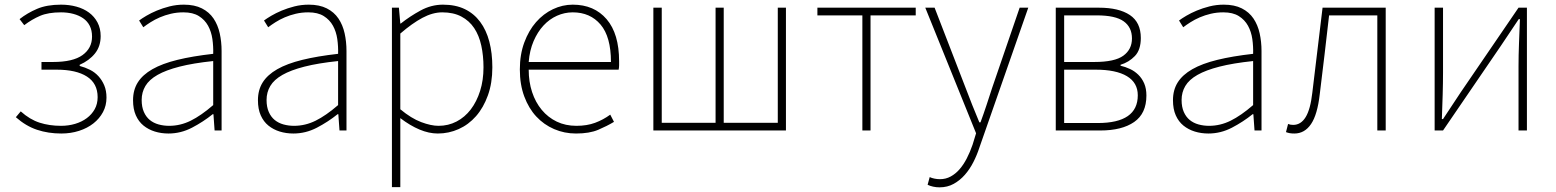

<svg xmlns="http://www.w3.org/2000/svg" viewBox="-20 -560 6678 824"><path d="M243 13Q187 13 139 -3Q91 -19 48 -57L69 -82Q108 -47 150 -33.5Q192 -20 242 -20Q274 -20 302.5 -28.5Q331 -37 352.5 -53Q374 -69 386.5 -91.5Q399 -114 399 -143Q399 -202 353 -231.5Q307 -261 223 -261H158V-294H208Q293 -294 334 -323.5Q375 -353 375 -403Q375 -430 365 -449.5Q355 -469 337 -481.5Q319 -494 294.5 -500.5Q270 -507 242 -507Q187 -507 152 -492Q117 -477 84 -452L64 -478Q97 -504 139 -522Q181 -540 242 -540Q277 -540 308 -531.5Q339 -523 362 -506Q385 -489 398.5 -463.5Q412 -438 412 -405Q412 -361 387.5 -330.5Q363 -300 322 -282V-277Q345 -271 366 -260.5Q387 -250 402.5 -233Q418 -216 427.5 -193.5Q437 -171 437 -141Q437 -107 422 -79Q407 -51 381 -30.5Q355 -10 319.5 1.5Q284 13 243 13Z M703 13Q672 13 644.5 4.5Q617 -4 596 -21Q575 -38 563 -65Q551 -92 551 -130Q551 -174 571.5 -206.5Q592 -239 634 -263Q676 -287 741 -303Q806 -319 895 -329Q896 -361 891.5 -392.5Q887 -424 873 -449.5Q859 -475 833.5 -491Q808 -507 767 -507Q739 -507 713.5 -501Q688 -495 666 -485.5Q644 -476 626 -464.5Q608 -453 595 -443L577 -472Q589 -481 608.5 -492.5Q628 -504 653 -514.5Q678 -525 707.5 -532.5Q737 -540 769 -540Q815 -540 846.5 -524Q878 -508 896.5 -480.5Q915 -453 923 -417Q931 -381 931 -341V0H901L896 -70H893Q852 -37 804 -12Q756 13 703 13ZM706 -20Q754 -20 798.5 -42Q843 -64 895 -109V-298Q809 -289 750.5 -274Q692 -259 656 -238.5Q620 -218 604 -191Q588 -164 588 -131Q588 -101 597.5 -79.5Q607 -58 623 -45Q639 -32 660.5 -26Q682 -20 706 -20Z M1239 13Q1208 13 1180.5 4.5Q1153 -4 1132 -21Q1111 -38 1099 -65Q1087 -92 1087 -130Q1087 -174 1107.5 -206.5Q1128 -239 1170 -263Q1212 -287 1277 -303Q1342 -319 1431 -329Q1432 -361 1427.5 -392.5Q1423 -424 1409 -449.5Q1395 -475 1369.5 -491Q1344 -507 1303 -507Q1275 -507 1249.5 -501Q1224 -495 1202 -485.5Q1180 -476 1162 -464.5Q1144 -453 1131 -443L1113 -472Q1125 -481 1144.5 -492.5Q1164 -504 1189 -514.5Q1214 -525 1243.5 -532.5Q1273 -540 1305 -540Q1351 -540 1382.5 -524Q1414 -508 1432.5 -480.5Q1451 -453 1459 -417Q1467 -381 1467 -341V0H1437L1432 -70H1429Q1388 -37 1340 -12Q1292 13 1239 13ZM1242 -20Q1290 -20 1334.5 -42Q1379 -64 1431 -109V-298Q1345 -289 1286.5 -274Q1228 -259 1192 -238.5Q1156 -218 1140 -191Q1124 -164 1124 -131Q1124 -101 1133.5 -79.5Q1143 -58 1159 -45Q1175 -32 1196.5 -26Q1218 -20 1242 -20Z M1698 -91Q1745 -52 1787.5 -36Q1830 -20 1862 -20Q1904 -20 1939.5 -38.5Q1975 -57 2000.5 -90.5Q2026 -124 2040.5 -170Q2055 -216 2055 -271Q2055 -321 2045.5 -364.5Q2036 -408 2015 -439.5Q1994 -471 1960 -489Q1926 -507 1878 -507Q1837 -507 1793 -483.5Q1749 -460 1698 -416ZM1662 -527H1692L1698 -459H1700Q1739 -490 1785 -515Q1831 -540 1881 -540Q1935 -540 1974.5 -521Q2014 -502 2040.5 -466.5Q2067 -431 2080 -381.5Q2093 -332 2093 -271Q2093 -204 2074 -151Q2055 -98 2023 -61.5Q1991 -25 1948.5 -6Q1906 13 1859 13Q1821 13 1780.5 -4Q1740 -21 1698 -53V243H1662Z M2452 13Q2402 13 2358 -6Q2314 -25 2281.5 -60Q2249 -95 2230 -146Q2211 -197 2211 -262Q2211 -326 2230 -377.5Q2249 -429 2280.5 -465Q2312 -501 2353 -520.5Q2394 -540 2438 -540Q2530 -540 2583.5 -477.5Q2637 -415 2637 -297Q2637 -289 2637 -280Q2637 -271 2635 -261H2249Q2249 -209 2263.5 -165Q2278 -121 2305 -88.5Q2332 -56 2369.5 -38Q2407 -20 2454 -20Q2499 -20 2534 -33Q2569 -46 2599 -68L2615 -37Q2585 -19 2547.5 -3Q2510 13 2452 13ZM2602 -294Q2602 -402 2557.5 -454.5Q2513 -507 2438 -507Q2403 -507 2370.5 -492.5Q2338 -478 2312.5 -450.5Q2287 -423 2270 -383.5Q2253 -344 2249 -294Z M2784 -527H2820V-33H3051V-527H3086V-33H3318V-527H3353V0H2784Z M3681 -494H3488V-527H3910V-494H3716V0H3681Z M4012 244Q3998 244 3984.5 241Q3971 238 3961 233L3970 200Q3978 204 3990 206.5Q4002 209 4014 209Q4039 209 4060 197.5Q4081 186 4098 166.5Q4115 147 4129 120Q4143 93 4154 61L4169 12L3951 -527H3991L4124 -183Q4137 -149 4152.5 -109.5Q4168 -70 4183 -35H4188Q4201 -70 4214 -109.5Q4227 -149 4238 -183L4356 -527H4393L4183 74Q4173 105 4157.5 135.5Q4142 166 4121 190Q4100 214 4073 229Q4046 244 4012 244Z M4511 -527H4696Q4782 -527 4829 -495.5Q4876 -464 4876 -397Q4876 -346 4850.5 -319.5Q4825 -293 4789 -282V-278Q4810 -273 4829.5 -264Q4849 -255 4865 -239.5Q4881 -224 4890.5 -202Q4900 -180 4900 -150Q4900 -73 4847.5 -36.5Q4795 0 4702 0H4511ZM4677 -294Q4764 -294 4801 -321Q4838 -348 4838 -395Q4838 -443 4802.5 -468.5Q4767 -494 4687 -494H4547V-294ZM4691 -32Q4863 -32 4863 -151Q4863 -205 4816.5 -233Q4770 -261 4682 -261H4547V-32Z M5166 13Q5135 13 5107.5 4.5Q5080 -4 5059 -21Q5038 -38 5026 -65Q5014 -92 5014 -130Q5014 -174 5034.5 -206.5Q5055 -239 5097 -263Q5139 -287 5204 -303Q5269 -319 5358 -329Q5359 -361 5354.5 -392.5Q5350 -424 5336 -449.5Q5322 -475 5296.5 -491Q5271 -507 5230 -507Q5202 -507 5176.5 -501Q5151 -495 5129 -485.5Q5107 -476 5089 -464.5Q5071 -453 5058 -443L5040 -472Q5052 -481 5071.5 -492.5Q5091 -504 5116 -514.5Q5141 -525 5170.5 -532.5Q5200 -540 5232 -540Q5278 -540 5309.5 -524Q5341 -508 5359.5 -480.5Q5378 -453 5386 -417Q5394 -381 5394 -341V0H5364L5359 -70H5356Q5315 -37 5267 -12Q5219 13 5166 13ZM5169 -20Q5217 -20 5261.5 -42Q5306 -64 5358 -109V-298Q5272 -289 5213.5 -274Q5155 -259 5119 -238.5Q5083 -218 5067 -191Q5051 -164 5051 -131Q5051 -101 5060.5 -79.5Q5070 -58 5086 -45Q5102 -32 5123.5 -26Q5145 -20 5169 -20Z M5535 13Q5523 13 5515 11.5Q5507 10 5499 7L5508 -28Q5513 -26 5518 -25Q5523 -24 5530 -24Q5563 -24 5583.5 -57.5Q5604 -91 5612 -162Q5623 -254 5634 -344.5Q5645 -435 5656 -527H5927V0H5891V-494H5684Q5674 -409 5664.5 -325.5Q5655 -242 5644 -156Q5634 -68 5606.5 -27.5Q5579 13 5535 13Z M6137 -527H6173V-249Q6173 -205 6171.5 -154Q6170 -103 6168 -49H6173Q6190 -74 6211 -106.5Q6232 -139 6249 -164L6497 -527H6533V0H6497V-277Q6497 -322 6499 -373Q6501 -424 6503 -478H6498L6421 -363L6173 0H6137Z"/></svg>

Font: SpoqaHanSans
Style: Thin
Weight: 250
Designer: [Spoqa Han Sans] Dong-huui Kim \uAE40 \uB3D9 \uD718   [Noto Sans] Ryoko NISHIZUKA \u897F \u585A \u6DBC \u5B50  (kana & i
Foundry: Spoqa (http://bi.spoqa.com)
Version: Version 1.004;PS 1.004;hotconv 1.0.82;makeotf.lib2.5.63406